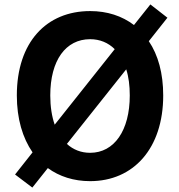

<svg xmlns="http://www.w3.org/2000/svg" viewBox="-20 -804 810 867"><path d="M550 -491C561 -457 566 -417 566 -373C566 -215 496 -114 387 -114C346 -114 311 -128 282 -154ZM227 -241C214 -278 207 -323 207 -373C207 -532 277 -627 387 -627C431 -627 469 -611 498 -582ZM736 -724 659 -784 585 -691C531 -732 464 -754 387 -754C190 -754 56 -614 56 -373C56 -268 82 -181 127 -116L48 -16L126 43L196 -45C248 -7 313 14 387 14C582 14 717 -133 717 -373C717 -473 694 -556 652 -618Z"/></svg>

Font: Noto Sans Mono CJK JP Bold
Style: Regular
Weight: 700
Designer: Ryoko NISHIZUKA (kana & ideographs); Paul D. Hunt (Latin, Greek & Cyrillic); Wenlong ZHANG (bopomofo); Sandoll Communica
Foundry: Adobe Systems Incorporated
Version: Version 1.004;PS 1.004;hotconv 1.0.82;makeotf.lib2.5.63406